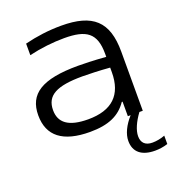

<svg xmlns="http://www.w3.org/2000/svg" viewBox="-129 -609 819 906"><g transform="rotate(-20 280.0 -156.0)"><path d="M280 -509C218 -509 156 -501 96 -486V-428C155 -442 218 -449 273 -449C384 -449 430 -418 430 -314V-298C364 -303 317 -304 290 -304C108 -304 34 -255 34 -148C34 -44 102 9 238 9C331 9 388 -17 426 -73H430V0H444C411 37 392 76 392 111C392 167 429 197 496 197C516 197 539 194 560 187V145C539 153 517 157 497 157C462 157 443 139 443 106C443 76 460 38 488 0H505V-297C505 -449 438 -509 280 -509ZM108 -147C108 -221 163 -250 293 -250C326 -250 380 -248 430 -244V-221C430 -107 369 -50 250 -50C150 -50 108 -85 108 -147Z"/></g></svg>

Font: LT Wave Light
Style: Regular
Weight: 300
Designer: Daniel Lyons
Version: Version 2.5 (Glyphs App)